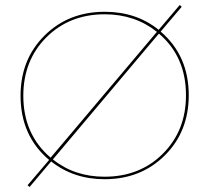

<svg xmlns="http://www.w3.org/2000/svg" viewBox="-20 -710 835 766"><path d="M621 -584Q733 -488 733 -330Q733 -185 637.5 -90Q542 5 397 5Q274 5 184 -66L98 36L90 29L176 -72Q62 -168 62 -328Q62 -473 157.5 -568Q253 -663 398 -663Q524 -663 613 -591L697 -690L705 -683ZM73 -328Q73 -174 182 -81L606 -583Q518 -653 398 -653Q257 -653 165 -561Q73 -469 73 -328ZM397 -5Q538 -5 630 -97Q722 -189 722 -330Q722 -484 614 -576L191 -74Q277 -5 397 -5Z"/></svg>

Font: EauTest Hairline
Style: Regular
Weight: 250
Designer: Christian Thalmann (Catharsis Fonts)
Version: Version 0.001;PS 000.001;hotconv 1.0.88;makeotf.lib2.5.64775